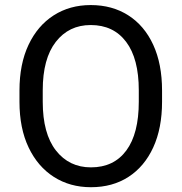

<svg xmlns="http://www.w3.org/2000/svg" viewBox="-20 -741 728 770"><path d="M629.9 -377.9V-333Q629.9 -226.6 594.5 -149.7Q559.1 -72.8 495.1 -31.5Q431.2 9.8 344.7 9.8Q260.7 9.8 196 -31.5Q131.3 -72.8 94.7 -149.7Q58.1 -226.6 58.1 -333V-377.9Q58.1 -484.4 94.5 -561.3Q130.9 -638.2 195.3 -679.4Q259.8 -720.7 343.8 -720.7Q430.2 -720.7 494.6 -679.4Q559.1 -638.2 594.5 -561.3Q629.9 -484.4 629.9 -377.9ZM536.6 -333V-378.9Q536.6 -505.9 485.8 -573.2Q435.1 -640.6 343.8 -640.6Q256.3 -640.6 203.9 -573.2Q151.4 -505.9 151.4 -378.9V-333Q151.4 -205.1 204.3 -137.5Q257.3 -69.8 344.7 -69.8Q436.5 -69.8 486.6 -137.5Q536.6 -205.1 536.6 -333Z"/></svg>

Font: Vazirmatn FD
Style: Regular
Weight: 400
Designer: Saber Rastikerdar
Foundry: Saber Rastikerdar
Version: Version 33.001